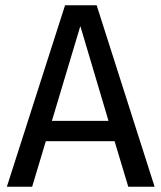

<svg xmlns="http://www.w3.org/2000/svg" viewBox="-20 -709 613 729"><path d="M467 0H567L347 -689H227L6 0H102L154 -173H415ZM177 -250 285 -610 392 -250Z"/></svg>

Font: FSans
Style: Regular
Weight: 400
Designer: Carrois Corporate & Edenspiekermann AG
Foundry: Carrois Corporate GbR & Edenspiekermann AG
Version: Version 4.106;PS 004.106;hotconv 1.0.70;makeotf.lib2.5.58329